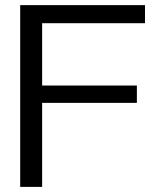

<svg xmlns="http://www.w3.org/2000/svg" viewBox="-20 -732 607 752"><path d="M145 0H59.1V-711.9H547.9V-641.1H145V-397H516.1V-329.1H145Z"/></svg>

Font: Creato Display
Style: Regular
Weight: 400
Version: Version 1.000